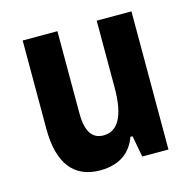

<svg xmlns="http://www.w3.org/2000/svg" viewBox="-84 -601 698 694"><g transform="rotate(-15 265.5 -254.0)"><path d="M209 9C286 9 327 -29 345 -80H353L368 0H466V-517H336V-266C336 -159 306 -110 253 -110C212 -110 189 -140 189 -210V-517H59V-186C59 -58 110 9 209 9Z"/></g></svg>

Font: Noto Sans Thai UI ExtCond
Style: Bold
Weight: 700
Width: 2
Designer: Monotype Design Team
Foundry: Monotype Imaging Inc.
Version: Version 2.000